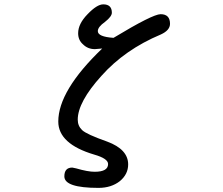

<svg xmlns="http://www.w3.org/2000/svg" viewBox="-20 -742 1040 896"><path d="M280.3 81.1Q280.3 40 317.4 40L335.9 43.9Q389.6 59.6 421.9 59.6Q484.4 59.6 484.4 23.4Q484.4 -2 419.9 -20.5Q252 -70.3 252 -174.8Q252 -319.3 457 -515.6L422.9 -512.7Q389.6 -512.7 367.2 -535.2Q344.7 -554.7 344.7 -586.9Q344.7 -630.9 388.7 -675.8Q432.6 -721.7 461.9 -721.7Q502 -721.7 502 -682.6Q502 -665 469.7 -639.6Q436.5 -616.2 436.5 -596.7Q436.5 -570.3 509.8 -565.4Q692.4 -675.8 729.5 -675.8Q773.4 -675.8 773.4 -630.9Q773.4 -600.6 730.5 -581.1Q562.5 -510.7 453.1 -387.7Q342.8 -265.6 342.8 -183.6Q342.8 -154.3 363.3 -134.8Q383.8 -115.2 480.5 -81.1Q578.1 -44.9 578.1 25.4Q578.1 71.3 539.1 103.5Q499 134.8 439.5 134.8Q280.3 134.8 280.3 81.1Z"/></svg>

Font: YuPearl-Regular
Style: Regular
Weight: 400
Designer: Max Yao
Foundry: Max-Everyday
Version: Version 1.011; ttfautohint (v1.8.3)